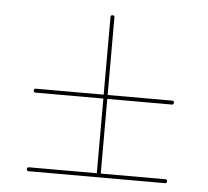

<svg xmlns="http://www.w3.org/2000/svg" viewBox="-42 -689 634 584"><g transform="rotate(5 275.0 -396.5)"><path d="M66 -149Q60 -149 60 -155Q60 -161 66 -161H273V-389H66Q60 -389 60 -395Q60 -401 66 -401H273V-638Q273 -644 279 -644Q285 -644 285 -638V-401H482Q488 -401 488 -395Q488 -389 482 -389H285V-161H482Q488 -161 488 -155Q488 -149 482 -149Z"/></g></svg>

Font: Moirai One
Style: Regular
Weight: 400
Designer: Jiyeon Park
Foundry: JAMO
Version: Version 1.000; ttfautohint (v1.8.4.7-5d5b);gftools[0.9.29]